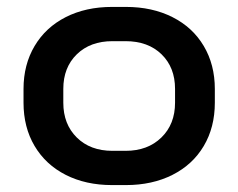

<svg xmlns="http://www.w3.org/2000/svg" viewBox="-20 -527 689 555"><path d="M48 -230V-270Q48 -340 80 -394Q112 -448 170 -477.5Q228 -507 304 -507H344Q420 -507 478.5 -477.5Q537 -448 569 -394Q601 -340 601 -270V-230Q601 -159 569 -105Q537 -51 478.5 -21.5Q420 8 344 8H304Q228 8 170 -21.5Q112 -51 80 -105Q48 -159 48 -230ZM343 -91Q407 -91 446.5 -129.5Q486 -168 486 -230V-270Q486 -332 447 -370Q408 -408 343 -408H305Q241 -408 202 -370Q163 -332 163 -270V-230Q163 -168 202 -129.5Q241 -91 305 -91Z"/></svg>

Font: Bai Jamjuree SemiBold
Style: Regular
Weight: 600
Version: Version 1.000; ttfautohint (v1.6)